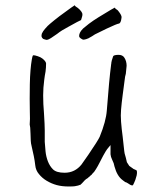

<svg xmlns="http://www.w3.org/2000/svg" viewBox="-20 -674 599 710"><path d="M233.4 -575.2Q207 -561.5 191.4 -548.8Q177.7 -539.1 168.5 -533.2Q159.2 -527.3 153.3 -526.4Q146.5 -527.3 139.6 -530.3Q135.7 -533.2 133.8 -538.1Q132.8 -543.9 134.8 -549.8Q138.7 -558.6 146.5 -567.4Q156.2 -579.1 166 -586.9Q179.7 -598.6 200.2 -614.3Q257.8 -657.2 257.3 -654.3Q256.8 -651.4 262.2 -648.4Q267.6 -645.5 274.4 -638.7Q281.2 -631.8 283.7 -626Q286.1 -620.1 283.2 -611.3Q280.3 -597.7 277.3 -598.6Q275.4 -598.6 233.4 -575.2ZM375 -568.4Q335.9 -549.8 331.1 -546.9Q321.3 -540 306.6 -532.2Q297.9 -528.3 290 -527.3Q284.2 -527.3 278.3 -532.2Q273.4 -535.2 272.5 -540Q272.5 -545.9 275.4 -552.7Q278.3 -559.6 287.1 -568.4Q291 -572.3 308.6 -585.9Q324.2 -597.7 344.7 -610.4Q406.2 -648.4 405.3 -645.5Q405.3 -642.6 410.2 -639.6Q416 -636.7 420.9 -628.9Q426.8 -621.1 428.7 -615.2Q430.7 -610.4 427.7 -598.6Q424.8 -587.9 419.9 -586.9Q412.1 -585.9 375 -568.4ZM390.6 -433.6 391.6 -439.5V-441.4Q391.6 -446.3 398.4 -465.8Q400.4 -470.7 417 -471.2Q433.6 -471.7 440.4 -460Q448.2 -447.3 448.2 -430.7Q446.3 -411.1 445.3 -401.4Q444.3 -395.5 442.4 -389.6V-388.7Q441.4 -381.8 440.4 -374Q439.5 -366.2 433.6 -322.3Q429.7 -293 427.7 -268.6Q425.8 -248 427.7 -223.6Q429.7 -197.3 433.6 -168.9Q438.5 -125 439.5 -115.2Q439.5 -109.4 445.3 -90.8Q447.3 -81.1 449.2 -74.2L458 -60.5L471.7 -50.8L472.7 -49.8Q477.5 -47.9 483.4 -44.9Q485.4 -44.9 486.3 -40Q487.3 -35.2 485.4 -25.4Q484.4 -22.5 480.5 -8.8Q476.6 1 475.6 2.9Q473.6 6.8 471.7 10.7L468.8 11.7Q461.9 10.7 453.1 3.9Q447.3 0 442.4 -1Q438.5 -3.9 433.6 -7.8Q413.1 -22.5 403.3 -58.6Q401.4 -66.4 400.4 -70.3Q396.5 -79.1 394.5 -84Q392.6 -88.9 390.6 -93.8Q389.6 -98.6 388.7 -103.5Q388.7 -108.4 388.7 -118.2V-137.7L376 -122.1Q372.1 -117.2 361.3 -97.7Q355.5 -85.9 348.6 -73.2Q341.8 -59.6 335 -48.8Q329.1 -38.1 320.3 -30.3L319.3 -28.3L315.4 -25.4L311.5 -21.5L306.6 -17.6L304.7 -15.6Q297.9 -11.7 293.9 -7.8L282.2 4.9Q280.3 5.9 278.3 8.8Q269.5 12.7 256.8 14.6Q252 15.6 233.4 15.6Q209 15.6 189.5 10.3Q169.9 4.9 152.8 -5.4Q135.7 -15.6 124 -30.3Q112.3 -43.9 110.4 -62.5Q108.4 -80.1 105 -96.7Q101.6 -113.3 97.7 -129.9Q93.8 -145.5 93.8 -153.3Q93.8 -167 92.8 -180.7Q91.8 -190.4 91.8 -200.2V-201.2Q90.8 -208 89.8 -213.9Q89.8 -222.7 90.8 -234.4Q90.8 -242.2 90.3 -262.7Q89.8 -283.2 89.8 -309.1Q89.8 -335 90.3 -362.8Q90.8 -390.6 92.8 -414.1Q94.7 -437.5 97.7 -454.1Q99.6 -465.8 101.6 -468.8H102.5Q102.5 -469.7 104.5 -469.7Q108.4 -469.7 119.1 -466.3Q129.9 -462.9 136.2 -458Q142.6 -453.1 146.5 -448.2Q150.4 -442.4 150.4 -439.5Q150.4 -423.8 148.4 -409.2Q145.5 -394.5 143.6 -378.9Q141.6 -364.3 140.6 -349.6Q139.6 -335 139.6 -321.3Q139.6 -289.1 142.6 -255.9Q145.5 -210.9 145.5 -191.4V-149.4Q145.5 -143.6 148.4 -114.3Q150.4 -94.7 157.2 -77.1Q164.1 -59.6 175.8 -47.9Q188.5 -35.2 218.8 -35.2Q238.3 -35.2 253.9 -43Q269.5 -50.8 281.2 -65.4Q292 -80.1 306.6 -101.6Q341.8 -153.3 348.6 -168Q372.1 -225.6 375 -265.6Q383.8 -380.9 390.6 -432.6Z"/></svg>

Font: ToneOZ-YinPZ-Tsuipita-TC
Style: Regular
Weight: 400
Designer: ÂÆ£ÂøóÂáåJeffrey Xuan(jeffreyx@gmail.com, ToneOZ.com) ÈòøÂù§(cjkFonts)
Foundry: ToneOZ
Version: Version 0.24071